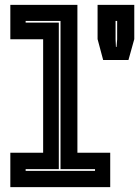

<svg xmlns="http://www.w3.org/2000/svg" viewBox="-20 -770 572 790"><path d="M22.5 0V-141.5H157.5V-608.5H22.5V-750H298.5V-141.5H433.5V0ZM85.5 -67H371V-74H229V-684H85.5V-677H222V-74H85.5ZM404.5 -523 381.5 -609V-750H532.5V-609L508.5 -523ZM457 -577H459.5L462 -608V-684H455.5V-608Z"/></svg>

Font: Tourney ExtraBold
Style: Regular
Weight: 800
Designer: Tyler Finck
Foundry: Etcetera Type Co
Version: Version 1.015